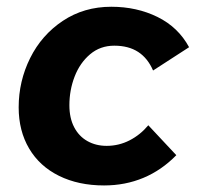

<svg xmlns="http://www.w3.org/2000/svg" viewBox="-20 -549 602 580"><path d="M36.4 -224.8Q36.4 -303.8 71.1 -373.6Q105.8 -443.4 169.8 -486Q233.8 -528.6 316.2 -528.6Q393 -528.6 455.7 -497.8Q518.4 -467 551.2 -406.4L442.4 -336Q426.4 -373.2 397.4 -392.1Q368.4 -411 325.2 -411Q282.8 -411 252.1 -385Q221.4 -359 205.5 -317.9Q189.6 -276.8 189.6 -231.2Q189.6 -192.4 204 -164.8Q218.4 -137.2 244 -122.8Q269.6 -108.4 302.2 -108.4Q339 -108.4 371.4 -125Q403.8 -141.6 428 -170.6L512.6 -80.2Q468 -34.6 413.1 -11.7Q358.2 11.2 294.4 11.2Q217 11.2 158.3 -17.8Q99.6 -46.8 68 -100.3Q36.4 -153.8 36.4 -224.8Z"/></svg>

Font: Fixel Italic Variable 20240409 Display Thin
Style: Italic
Weight: 100
Italic angle: -10°
Designer: AlfaBravo + MacPaw
Foundry: Kyrylo Tkachov, Marchela Mozhyna, Serhii Makarenko, Maria Weinstein, Zakhar Kryvoshyya
Version: Version 1.211;Glyphs 3.2 (3225)